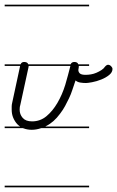

<svg xmlns="http://www.w3.org/2000/svg" viewBox="-20 -562 501 821"><path d="M361 -280H317Q317 -273 316 -269.5Q315 -266 315 -263Q315 -254 321.5 -248Q328 -242 346 -242Q357 -242 369 -244Q381 -246 392.5 -251Q404 -256 414 -262.5Q424 -269 429 -277Q436 -285 442 -285Q449 -285 455 -279Q461 -273 461 -267Q461 -253 447 -241.5Q433 -230 413 -222Q393 -214 374 -210.5Q355 -207 348 -207Q335 -207 323 -209Q311 -211 303 -218Q295 -195 289 -176.5Q283 -158 275 -141.5Q267 -125 258.5 -109Q250 -93 237 -76Q210 -39 177 -23Q175 -22 174 -21H361V-14H156Q135 -7 116 -7Q97 -7 81 -13L78 -14H0V-21H66Q60 -25 54 -31Q43 -43 36.5 -58.5Q30 -74 30 -93V-107Q30 -114 32 -122L66 -280H0V-287H68Q72 -297 83 -297Q93 -297 98 -292Q100 -289 101 -287H282Q286 -297 298 -297Q307 -297 312 -292Q314 -289 315 -287H361ZM102 -277Q102 -276 102 -275L67 -114Q64 -106 64 -93Q64 -73 77 -58Q90 -43 117 -43Q152 -43 178.5 -65Q205 -87 225.5 -122Q246 -157 259 -199Q271 -240 281 -280H103Q103 -279 102 -277ZM361 239H0V232H361ZM361 -535H0V-542H361Z"/></svg>

Font: Gruenewald VA 1. Klasse
Style: Regular
Weight: 400
Designer: Peter Wiegel
Foundry: Peter Wiegel, nach dem Schriftentwurf von Dr. H. Gr¸newald
Version: Version 0.007